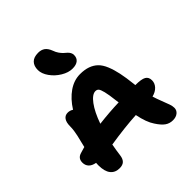

<svg xmlns="http://www.w3.org/2000/svg" viewBox="-250 -1103 1266 1266"><g transform="rotate(-45 383.5 -470.0)"><path d="M401.9 -707Q364.3 -707 324.5 -731Q284.7 -754.9 258.8 -791.5Q232.9 -828.1 232.9 -862.8Q232.9 -899.9 253.2 -920.9Q273.4 -941.9 314.9 -941.9Q342.8 -941.9 361.8 -928.5Q380.9 -915 393.1 -882.8Q399.9 -862.8 410.9 -847.2Q421.9 -831.5 432.1 -822.5Q442.4 -813.5 451.7 -805.2Q460.9 -796.9 466.6 -786.6Q472.2 -776.4 472.2 -763.2Q472.2 -736.8 454.3 -721.9Q436.5 -707 401.9 -707ZM628.9 2Q598.6 2 575 -14.6Q551.3 -31.2 525.9 -70.8Q496.6 -113.3 480 -195.8Q373 -189.9 232.9 -168Q223.1 -113.8 219.2 -81.1Q215.3 -51.3 200.4 -37.1Q185.5 -22.9 157.2 -22.9Q115.7 -22.9 93.3 -51.3Q70.8 -79.6 70.8 -136.2Q70.8 -140.1 71.3 -147.5Q71.8 -154.8 71.8 -158.2Q40 -164.1 24.4 -180.9Q8.8 -197.8 8.8 -223.1Q8.8 -262.7 45.9 -273.9Q50.8 -275.4 66.2 -280Q81.5 -284.7 90.8 -287.1Q94.2 -302.2 100.8 -328.9Q107.4 -355.5 111.1 -371.1Q114.7 -386.7 117.9 -408.7Q121.1 -430.7 121.1 -450.2Q121.1 -486.3 134.8 -505.6Q148.4 -524.9 173.8 -524.9Q194.3 -524.9 211.9 -513.2Q251.5 -576.2 302.7 -611.6Q354 -647 410.2 -647Q452.6 -647 483.6 -636Q514.6 -625 536.6 -603.8Q558.6 -582.5 574 -545.4Q589.4 -508.3 599.1 -462.2Q608.9 -416 616.2 -349.1Q616.2 -347.7 616.7 -343.8Q617.2 -339.8 617.2 -337.9Q673.8 -337.9 695.8 -325.2Q717.8 -312.5 717.8 -282.2Q717.8 -255.4 698.2 -234.1Q678.7 -212.9 644 -204.1Q653.3 -173.8 666.7 -139.9Q680.2 -106 687 -85.9Q693.8 -65.9 693.8 -49.8Q693.8 -26.9 676 -12.5Q658.2 2 628.9 2ZM402.8 -496.1Q372.6 -496.1 337.6 -449.2Q302.7 -402.3 273.9 -320.8Q372.6 -332.5 459 -335Q456.5 -352.1 456.1 -355Q449.2 -416 441.4 -447Q433.6 -478 425.3 -487.1Q417 -496.1 402.8 -496.1Z"/></g></svg>

Font: Shantell Sans Irregular
Style: Bold
Weight: 700
Designer: Stephen Nixon, Anya Danilova, Shantell Martin
Foundry: Arrow Type
Version: Version 1.006;[9816181b4]